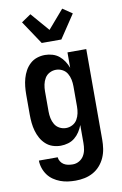

<svg xmlns="http://www.w3.org/2000/svg" viewBox="-106 -835 712 1117"><g transform="rotate(-10 250.0 -276.5)"><path d="M248 223Q225 223 202.5 220Q180 217 158.5 209Q137 201 118 188Q99 175 85.5 156.5Q72 138 64.5 115.5Q57 93 57 71H168Q169 84 176.5 96Q184 108 195.5 115Q207 122 220.5 124.5Q234 127 248 127Q268 127 285.5 117Q303 107 313 90.5Q323 74 326.5 54.5Q330 35 330 15V-91Q322 -70 310 -51.5Q298 -33 281 -19Q264 -5 242 1.5Q220 8 198 8Q174 8 151 0.5Q128 -7 110 -23.5Q92 -40 80.5 -61Q69 -82 62.5 -105Q56 -128 53.5 -152Q51 -176 51 -200V-320Q51 -344 53.5 -368Q56 -392 62.5 -415Q69 -438 80.5 -459Q92 -480 110 -496.5Q128 -513 151 -520.5Q174 -528 198 -528Q220 -528 242 -521.5Q264 -515 281 -501Q298 -487 310 -468.5Q322 -450 330 -429V-520H441V15Q441 42 437 68.5Q433 95 422 120Q411 145 393 165.5Q375 186 351.5 199Q328 212 301.5 217.5Q275 223 248 223ZM246 -88Q266 -88 284 -97.5Q302 -107 312 -124Q322 -141 326 -160.5Q330 -180 330 -200V-320Q330 -340 326 -359.5Q322 -379 312 -396Q302 -413 284 -422.5Q266 -432 246 -432Q226 -432 208 -422.5Q190 -413 180 -396Q170 -379 166 -359.5Q162 -340 162 -320V-200Q162 -180 166 -160.5Q170 -141 180 -124Q190 -107 208 -97.5Q226 -88 246 -88ZM192 -600 100 -738 156 -776 250 -667 344 -776 400 -738 308 -600Z"/></g></svg>

Font: Iosevka Fixed
Style: Bold
Weight: 700
Monospace: yes
Designer: Belleve Invis
Foundry: Belleve Invis
Version: Version 32.3.0